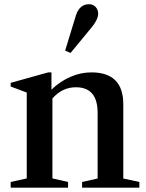

<svg xmlns="http://www.w3.org/2000/svg" viewBox="-20 -870 678 890"><path d="M29.5 0V-26.5L104 -43V-441L29.5 -469V-486L203.5 -534.5H218.5V-454.5Q257.5 -492 305.2 -513.2Q353 -534.5 403.5 -534.5Q551.5 -534.5 551.5 -387V-42.5L626 -26.5V0H360.5V-26.5L432.5 -42.5V-347Q432.5 -465.5 332 -465.5Q268 -465.5 223 -413.5V-43L295.5 -26.5V0ZM307 -624.5 282 -635.5 331 -795.5Q338.5 -821.5 353.8 -836Q369 -850.5 393.5 -850.5Q411 -850.5 423 -838Q435 -825.5 435 -806.5Q435 -779.5 403.5 -741.5Z"/></svg>

Font: Libre Caslon Text Medium
Style: Regular
Weight: 500
Designer: Pablo Impallari, Rodrigo Fuenzalida, Katja Schimmel
Foundry: Pablo Impallari, Rodrigo Fuenzalida
Version: Version 2.000